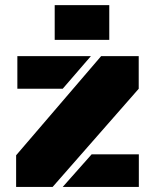

<svg xmlns="http://www.w3.org/2000/svg" viewBox="-20 -741 612 761"><path d="M43.9 0V-125.5L380.9 -518.6H529.8V-389.2L188.5 0ZM48.8 -389.2V-518.6H340.3L228.5 -389.2ZM228.5 0 343.3 -129.4H530.3V0ZM196.8 -583V-720.7H413.1V-583Z"/></svg>

Font: Black Ops One
Style: Regular
Weight: 400
Designer: James Grieshaber, Eben Sorkin
Foundry: Sorkin Type Co.
Version: Version 1.004; ttfautohint (v1.8.4.7-5d5b)